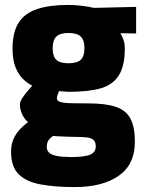

<svg xmlns="http://www.w3.org/2000/svg" viewBox="-20 -535 585 780"><path d="M283 225Q202 225 144 214Q86 203 55.5 172.5Q25 142 25 82Q25 57 32 37Q39 17 54 -1.5Q69 -20 94 -39Q80 -50 70.5 -69.5Q61 -89 61 -112Q61 -121 69 -134Q77 -147 89 -161.5Q101 -176 111 -187Q91 -197 73 -214.5Q55 -232 43 -262Q31 -292 31 -338Q31 -404 55.5 -442.5Q80 -481 130.5 -498Q181 -515 257 -515Q282 -515 312 -511.5Q342 -508 361 -503L533 -507V-399L469 -400Q476 -389 481.5 -373.5Q487 -358 487 -338Q487 -267 462.5 -228.5Q438 -190 388.5 -176Q339 -162 261 -162Q254 -162 241 -163Q228 -164 220 -165Q217 -159 214 -150Q211 -141 211 -137Q211 -130 216 -125.5Q221 -121 234.5 -118.5Q248 -116 273 -115.5Q298 -115 338 -115Q409 -115 450.5 -101Q492 -87 510 -53Q528 -19 528 41Q528 133 462.5 179Q397 225 283 225ZM271 103Q325 103 347 93Q369 83 369 60Q369 43 361 34.5Q353 26 334.5 23.5Q316 21 283 21Q273 21 259.5 20.5Q246 20 233.5 19.5Q221 19 211 18.5Q201 18 196 17Q186 24 180.5 30.5Q175 37 172.5 44Q170 51 170 62Q170 77 180.5 86Q191 95 213 99Q235 103 271 103ZM258 -278Q293 -278 308 -292Q323 -306 323 -339Q323 -372 308 -386.5Q293 -401 258 -401Q224 -401 209 -386.5Q194 -372 194 -339Q194 -306 209 -292Q224 -278 258 -278Z"/></svg>

Font: Cairo Play Black
Style: Regular
Weight: 900
Version: Version 3.119